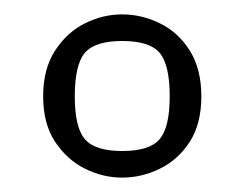

<svg xmlns="http://www.w3.org/2000/svg" viewBox="-20 -599 340 267"><path d="M150 -352Q123 -352 98 -364.5Q73 -377 56.5 -402Q40 -427 40 -465Q40 -503 56.5 -528.5Q73 -554 98 -566.5Q123 -579 150 -579Q177 -579 202.5 -566.5Q228 -554 244 -528.5Q260 -503 260 -465Q260 -427 244 -402Q228 -377 202.5 -364.5Q177 -352 150 -352ZM150 -389Q188 -389 202 -405.5Q216 -422 216 -465Q216 -509 202 -525.5Q188 -542 150 -542Q112 -542 98 -525.5Q84 -509 84 -465Q84 -422 98 -405.5Q112 -389 150 -389Z"/></svg>

Font: Texturina 72pt Thin
Style: Regular
Weight: 100
Designer: Guillermo Torres Carreño
Foundry: Omnibus-Type
Version: Version 1.002; ttfautohint (v1.8.3)